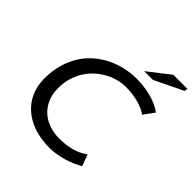

<svg xmlns="http://www.w3.org/2000/svg" viewBox="-226 -1016 1192 1192"><g transform="rotate(45 370.5 -419.5)"><path d="M65.9 0ZM617.2 -51.3Q598.6 -39.6 573.2 -28.1Q547.9 -16.6 518.1 -7.6Q488.3 1.5 456.3 7.1Q424.3 12.7 392.6 12.7Q315.4 12.7 254.9 -8.3Q194.3 -29.3 152.3 -66.9Q110.4 -104.5 88.1 -156Q65.9 -207.5 65.9 -269Q65.9 -339.8 83 -397.2Q100.1 -454.6 129.4 -499.8Q158.7 -544.9 198.5 -577.9Q238.3 -610.8 283.2 -632.1Q328.1 -653.3 376.5 -663.8Q424.8 -674.3 471.7 -674.3Q517.1 -674.3 554.7 -668Q592.3 -661.6 621.8 -651.9Q651.4 -642.1 672.4 -630.6Q693.4 -619.1 705.1 -608.9L654.3 -539.6Q643.1 -548.3 624.8 -557.4Q606.4 -566.4 582 -574Q557.6 -581.5 527.3 -586.2Q497.1 -590.8 461.4 -590.8Q427.2 -590.8 392.3 -581.5Q357.4 -572.3 325 -554.4Q292.5 -536.6 263.9 -510.7Q235.4 -484.9 214.1 -450.9Q192.9 -417 180.7 -376Q168.5 -335 168.5 -287.1Q168.5 -235.8 186 -195.6Q203.6 -155.3 233.9 -127.7Q264.2 -100.1 305.4 -85.7Q346.7 -71.3 394 -71.3Q449.2 -71.3 497.1 -83Q544.9 -94.7 589.4 -126ZM616.2 -852.1H740.7L735.8 -830.6L548.8 -740.2H472.2Z"/></g></svg>

Font: PT Astra Sans
Style: Italic
Weight: 400
Italic angle: -16°
Designer: A.Korolkova, I. Chaeva
Foundry: ParaType Ltd
Version: Version 1.001; ttfautohint (v1.6)